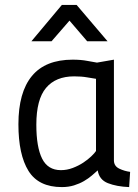

<svg xmlns="http://www.w3.org/2000/svg" viewBox="-20 -752 562 782"><path d="M444 -97Q445 -75 466 -65Q487 -55 510 -52L506 10Q455 8 419.5 -6Q384 -20 378 -58Q368 -49 354 -37Q340 -25 322 -14.5Q304 -4 281.5 3Q259 10 232 10Q137 10 96 -56Q55 -122 55 -246Q55 -376 110 -442.5Q165 -509 276 -509Q310 -509 335.5 -504Q361 -499 375 -497L444 -509ZM228 -59Q253 -59 276.5 -68Q300 -77 319 -89.5Q338 -102 352 -115.5Q366 -129 371 -137V-431Q357 -433 334.5 -437Q312 -441 282 -441Q207 -441 167.5 -394Q128 -347 128 -244Q128 -153 151.5 -106Q175 -59 228 -59ZM232 -732H292L418 -584H335L263 -668L190 -584H108Z"/></svg>

Font: Panefresco 400wt
Style: Regular
Weight: 400
Foundry: Campivisivi & Chank Co
Version: Version 1.002